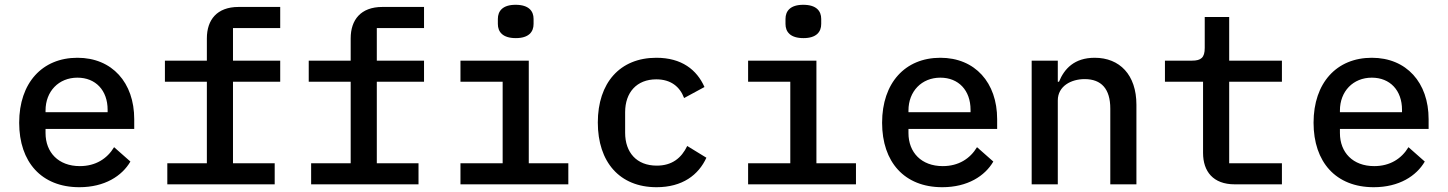

<svg xmlns="http://www.w3.org/2000/svg" viewBox="-20 -769 6040 801"><path d="M311 12C417 12 489 -35 524 -95L456 -155C427 -107 379 -76 313 -76C224 -76 170 -133 170 -214V-231H540V-272C540 -424 448 -528 303 -528C156 -528 60 -423 60 -257C60 -93 153 12 311 12ZM303 -445C379 -445 429 -392 429 -311V-301H170V-308C170 -388 225 -445 303 -445Z M678 0H1126V-88H952V-428H1149V-516H952V-652H1149V-740H975C885 -740 843 -686 843 -609V-516H668V-428H843V-88H678Z M1278 0H1726V-88H1552V-428H1749V-516H1552V-652H1749V-740H1575C1485 -740 1443 -686 1443 -609V-516H1268V-428H1443V-88H1278Z M2132 -610C2186 -610 2206 -636 2206 -669V-690C2206 -723 2186 -749 2131 -749C2077 -749 2057 -723 2057 -690V-669C2057 -636 2077 -610 2132 -610ZM1901 0H2351V-88H2186V-516H1901V-428H2077V-88H1901Z M2719 12C2827 12 2894 -39 2927 -111L2847 -160C2823 -110 2784 -78 2720 -78C2635 -78 2588 -134 2588 -215V-301C2588 -383 2636 -438 2718 -438C2778 -438 2816 -408 2834 -360L2919 -406C2887 -478 2824 -528 2718 -528C2566 -528 2474 -423 2474 -258C2474 -93 2565 12 2719 12Z M3332 -610C3386 -610 3406 -636 3406 -669V-690C3406 -723 3386 -749 3331 -749C3277 -749 3257 -723 3257 -690V-669C3257 -636 3277 -610 3332 -610ZM3101 0H3551V-88H3386V-516H3101V-428H3277V-88H3101Z M3911 12C4017 12 4089 -35 4124 -95L4056 -155C4027 -107 3979 -76 3913 -76C3824 -76 3770 -133 3770 -214V-231H4140V-272C4140 -424 4048 -528 3903 -528C3756 -528 3660 -423 3660 -257C3660 -93 3753 12 3911 12ZM3903 -445C3979 -445 4029 -392 4029 -311V-301H3770V-308C3770 -388 3825 -445 3903 -445Z M4393 0V-350C4393 -410 4449 -439 4505 -439C4575 -439 4612 -398 4612 -316V0H4721V-332C4721 -457 4651 -528 4547 -528C4462 -528 4420 -482 4398 -428H4393V-516H4284V0Z M5328 0V-88H5108V-428H5328V-516H5108V-698H5006V-569C5006 -529 4991 -516 4953 -516H4840V-428H4999V-131C4999 -54 5041 0 5131 0Z M5711 12C5817 12 5889 -35 5924 -95L5856 -155C5827 -107 5779 -76 5713 -76C5624 -76 5570 -133 5570 -214V-231H5940V-272C5940 -424 5848 -528 5703 -528C5556 -528 5460 -423 5460 -257C5460 -93 5553 12 5711 12ZM5703 -445C5779 -445 5829 -392 5829 -311V-301H5570V-308C5570 -388 5625 -445 5703 -445Z"/></svg>

Font: IBM Plex Mono Medm
Style: Regular
Weight: 500
Monospace: yes
Designer: Mike Abbink, Paul van der Laan, Pieter van Rosmalen
Foundry: Bold Monday
Version: Version 2.004